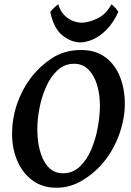

<svg xmlns="http://www.w3.org/2000/svg" viewBox="-20 -864 612 899"><path d="M564.5 -377.9Q564.5 -309.1 539.1 -237.3Q513.7 -165.5 469.2 -109.9Q427.7 -57.6 368.9 -21.2Q310.1 15.1 244.6 15.1Q178.7 15.1 132.1 -19.3Q85.4 -53.7 61 -111.1Q36.6 -168.5 36.6 -236.8Q36.6 -309.6 59.8 -377Q83 -444.3 122.6 -497.1Q163.6 -551.8 222.4 -590.8Q281.2 -629.9 358.9 -629.9Q428.2 -629.9 473.9 -595.5Q519.5 -561 542 -503.9Q564.5 -446.8 564.5 -377.9ZM447.8 -369.1Q447.8 -424.3 433.8 -468.8Q419.9 -513.2 393.1 -539.3Q366.2 -565.4 327.1 -565.4Q282.2 -565.4 249.8 -535.4Q217.3 -505.4 196.3 -458.5Q175.3 -411.6 165 -358.9Q154.8 -306.2 154.8 -259.8Q154.8 -168.5 185.8 -110.6Q216.8 -52.7 273.9 -52.7Q320.8 -52.7 353.8 -84Q386.7 -115.2 407.5 -164.3Q428.2 -213.4 438 -268.1Q447.8 -322.8 447.8 -369.1ZM534.2 -808.1Q509.8 -755.9 478.3 -724.4Q446.8 -692.9 414.6 -679.2Q382.3 -665.5 356.4 -665.5Q314 -665.5 272.9 -697.8Q231.9 -730 215.3 -808.1Q221.7 -816.4 233.6 -827.9Q245.6 -839.4 252.9 -843.8Q262.7 -811.5 281.5 -792.7Q300.3 -773.9 322 -765.9Q343.8 -757.8 362.3 -757.8Q393.1 -757.8 434.1 -776.6Q475.1 -795.4 502 -843.8Q508.8 -839.4 519 -828.4Q529.3 -817.4 534.2 -808.1Z"/></svg>

Font: Gentium Plus
Style: Bold Italic
Weight: 700
Italic angle: -8°
Designer: Victor Gaultney, Annie Olsen, Iska Routamaa, Becca Hirsbrunner
Foundry: SIL International
Version: Version 6.101